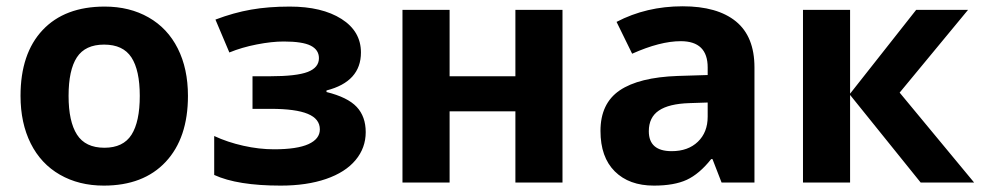

<svg xmlns="http://www.w3.org/2000/svg" viewBox="-20 -577 3100 607"><path d="M196.8 -273.9Q196.8 -192.9 223.4 -151.4Q250 -109.9 310.1 -109.9Q369.6 -109.9 395.8 -151.1Q421.9 -192.4 421.9 -273.9Q421.9 -355 395.5 -395.5Q369.1 -436 309.1 -436Q249.5 -436 223.1 -395.8Q196.8 -355.5 196.8 -273.9ZM574.2 -273.9Q574.2 -140.6 503.9 -65.4Q433.6 9.8 308.1 9.8Q229.5 9.8 169.4 -24.7Q109.4 -59.1 77.1 -123.5Q44.9 -188 44.9 -273.9Q44.9 -407.7 114.7 -481.9Q184.6 -556.2 311 -556.2Q389.6 -556.2 449.7 -522Q509.8 -487.8 542 -423.8Q574.2 -359.9 574.2 -273.9Z M833 -335.9Q917.5 -335.9 952.9 -349.6Q988.3 -363.3 988.3 -393.1Q988.3 -419.4 962.4 -432.6Q936.5 -445.8 877 -445.8Q839.4 -445.8 791.7 -436.5Q744.1 -427.2 705.1 -411.1L661.1 -515.1Q719.2 -537.1 773.9 -546.6Q828.6 -556.2 896 -556.2Q998 -556.2 1059.6 -517.1Q1121.1 -478 1121.1 -411.1Q1121.1 -318.8 1012.2 -291V-286.1Q1079.1 -269.5 1107.7 -239Q1136.2 -208.5 1136.2 -159.2Q1136.2 -109.4 1104 -70.8Q1071.8 -32.2 1010.7 -11.2Q949.7 9.8 867.2 9.8Q730.5 9.8 657.2 -23.9V-147Q699.2 -127.4 749.3 -116.2Q799.3 -105 846.2 -105Q918.9 -105 955.1 -121.3Q991.2 -137.7 991.2 -168Q991.2 -201.2 953.1 -217Q915 -232.9 835.9 -232.9H778.3V-335.9Z M1401.4 -545.9V-335.9H1609.4V-545.9H1758.3V0H1609.4V-225.1H1401.4V0H1252.4V-545.9Z M2261.2 0 2232.4 -74.2H2228.5Q2190.9 -26.9 2151.1 -8.5Q2111.3 9.8 2047.4 9.8Q1968.8 9.8 1923.6 -35.2Q1878.4 -80.1 1878.4 -163.1Q1878.4 -250 1939.2 -291.3Q2000 -332.5 2122.6 -336.9L2217.3 -339.8V-363.8Q2217.3 -446.8 2132.3 -446.8Q2066.9 -446.8 1978.5 -407.2L1929.2 -507.8Q2023.4 -557.1 2138.2 -557.1Q2248 -557.1 2306.6 -509.3Q2365.2 -461.4 2365.2 -363.8V0ZM2217.3 -252.9 2159.7 -251Q2094.7 -249 2063 -227.5Q2031.2 -206.1 2031.2 -162.1Q2031.2 -99.1 2103.5 -99.1Q2155.3 -99.1 2186.3 -128.9Q2217.3 -158.7 2217.3 -208Z M2876.5 -545.9H3040.5L2824.2 -284.2L3059.6 0H2890.6L2667.5 -276.9V0H2518.6V-545.9H2667.5V-280.8Z"/></svg>

Font: Zoram GWebM
Style: Bold
Weight: 700
Foundry: Ascender Corporation
Version: Version 1.000